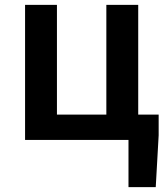

<svg xmlns="http://www.w3.org/2000/svg" viewBox="-20 -575 690 789"><path d="M508 0H83V-555H214V-104H417V-555H548V-104H632V-19L620 194H508Z"/></svg>

Font: Merged Yaku Han JP SemiBold
Style: Regular
Weight: 600
Designer: Ryoko NISHIZUKA 西塚涼子 (kana, bopomofo & ideographs); Paul D. Hunt (Latin, Greek & Cyrillic); Sandoll Communications 산돌커뮤니
Foundry: Adobe
Version: Version 2.004